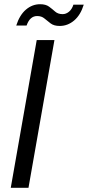

<svg xmlns="http://www.w3.org/2000/svg" viewBox="-20 -890 417 910"><path d="M31 0 154 -700H238L115 0ZM57 -769Q73 -819 103 -844.5Q133 -870 170 -870Q197 -870 212.5 -858.5Q228 -847 241.5 -835Q255 -823 277 -823Q293 -823 307 -834.5Q321 -846 328 -868H377Q362 -819 331.5 -793Q301 -767 263 -767Q236 -767 220 -779Q204 -791 190.5 -802.5Q177 -814 156 -814Q139 -814 126.5 -803Q114 -792 106 -769Z"/></svg>

Font: DM Sans 20pt
Style: Italic
Weight: 400
Italic angle: -10°
Version: Version 4.004;gftools[0.9.30]